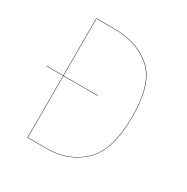

<svg xmlns="http://www.w3.org/2000/svg" viewBox="-157 -814 920 947"><g transform="rotate(30 303.5 -340.0)"><path d="M522 -348Q522 -157 440 -78.5Q358 0 235 0H124V-352H30V-354H124V-680H228Q358 -680 440 -608.5Q522 -537 522 -348ZM520 -348Q520 -536 438.5 -607Q357 -678 228 -678H126V-354H322V-352H126V-2H235Q358 -2 439 -80Q520 -158 520 -348Z"/></g></svg>

Font: FiraGO Two
Style: Regular
Weight: 100
Designer: bBox Type
Foundry: bBox Type GmbH
Version: Version 1.001